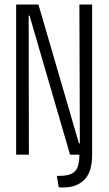

<svg xmlns="http://www.w3.org/2000/svg" viewBox="-20 -680 477 844"><path d="M238 143 230 93Q233 93 235.5 93Q238 93 240 93Q277 93 296 83Q315 73 322 52Q329 31 329 0V-28H385V0Q385 34 378 60.5Q371 87 355 105.5Q339 124 315 134Q291 144 258 144Q254 144 249 144Q244 144 238 143ZM51 0V-660H149L327 -50H331L329 -660H385V0H288L110 -611H106L107 0Z"/></svg>

Font: Bricolage Grotesque 72pt Condensed ExtraLight
Style: Regular
Weight: 250
Width: 3
Designer: Mathieu Triay
Foundry: Atelier Triay
Version: Version 1.001;gftools[0.9.33.dev8+g029e19f]